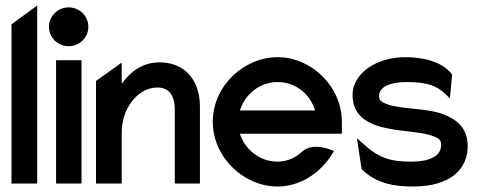

<svg xmlns="http://www.w3.org/2000/svg" viewBox="-20 -671 1751 702"><path d="M22 0H116V-651L22 -582Z M159 -573C159 -533 192 -502 231 -502C270 -502 303 -533 303 -573C303 -613 270 -644 231 -644C192 -644 159 -613 159 -573ZM185 0H278V-451H185Z M331 0H425V-186C425 -237 443 -277 466 -305C487 -330 516 -351 556 -351C599 -351 619 -320 619 -271V0H711V-281C711 -376 658 -443 563 -443C501 -443 457 -409 425 -365V-442L331 -375Z M758 -226C758 -95 872 11 995 11C1076 11 1151 -37 1195 -109L1201 -119L1191 -123C1190 -123 1124 -152 1085 -117C1061 -94 1029 -80 995 -80C931 -80 877 -122 857 -182H1230V-224C1230 -356 1118 -462 995 -462C872 -462 758 -357 758 -226ZM857 -267C876 -327 930 -371 995 -371C1060 -371 1114 -328 1132 -267Z M1269 -324C1269 -239 1338 -212 1405 -200C1455 -190 1518 -189 1559 -175C1580 -168 1593 -161 1593 -142C1593 -99 1549 -80 1484 -80C1405 -80 1364 -94 1306 -147L1285 -166L1302 -53L1304 -51C1356 0 1422 11 1489 11C1633 11 1690 -57 1690 -137C1690 -203 1649 -235 1601 -253C1539 -277 1451 -270 1395 -290C1376 -297 1366 -303 1366 -320C1366 -355 1409 -371 1468 -371C1540 -371 1577 -358 1610 -326L1625 -311L1633 -398L1631 -401C1595 -447 1524 -462 1463 -462C1352 -462 1269 -400 1269 -324Z"/></svg>

Font: Charger Pro
Style: ExBdNar
Weight: 400
Designer: Jasper
Foundry: Cannot Into Space Fonts
Version: Version 1.09